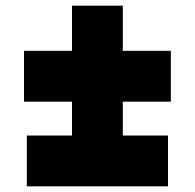

<svg xmlns="http://www.w3.org/2000/svg" viewBox="-20 -680 690 680"><path d="M235 -200V-320H65V-500H235V-660H415V-500H585V-320H415V-200H575V-20H75V-200Z"/></svg>

Font: Imperial One
Style: Regular
Weight: 400
Designer: Jovanny Lemonad
Foundry: Jovanny Lemonad
Version: Version 1.000